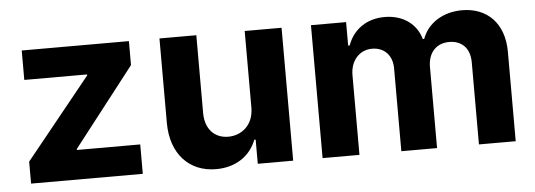

<svg xmlns="http://www.w3.org/2000/svg" viewBox="-42 -665 2189 785"><g transform="rotate(-5 1052.5 -273.0)"><path d="M57.5 0H516V-120.7H256V-124.6L506.7 -447.1V-545.5H66.8V-424.7H324.6V-420.8L57.5 -90.2Z M981.9 -232.2C982.2 -159.1 932.2 -120.7 877.8 -120.7C820.7 -120.7 783.7 -160.9 783.4 -225.1V-545.5H632.1V-198.2C632.5 -70.7 707 7.1 816.8 7.1C898.8 7.1 957.7 -35.2 982.2 -99.1H987.9V0H1133.2V-545.5H981.9Z M1253.9 0H1405.2V-327.4C1405.2 -387.8 1443.5 -427.9 1494 -427.9C1543.7 -427.9 1577.1 -393.8 1577.1 -340.2V0H1723.7V-333.1C1723.7 -389.6 1756 -427.9 1811.1 -427.9C1859.4 -427.9 1895.6 -397.7 1895.6 -337V0H2046.5V-366.8C2046.5 -485.1 1976.2 -552.6 1874.6 -552.6C1794.7 -552.6 1732.6 -511.7 1710.2 -449.2H1704.5C1687.1 -512.4 1631.4 -552.6 1556.5 -552.6C1483 -552.6 1427.2 -513.5 1404.5 -449.2H1398.1V-545.5H1253.9Z"/></g></svg>

Font: Magic Ui Pro
Style: Bold
Weight: 700
Designer: Stefan Endress, Andreas Faust
Version: Version 1.000;FEAKit 1.0